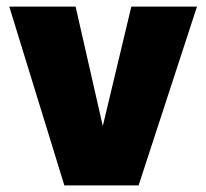

<svg xmlns="http://www.w3.org/2000/svg" viewBox="-20 -559 622 579"><path d="M8 -539H208L290 -179L376 -539H574L398 0H174Z"/></svg>

Font: Exo Black
Style: Regular
Weight: 900
Designer: Natanael Gama
Foundry: Natanael Gama
Version: Version 1.500; ttfautohint (v1.6)